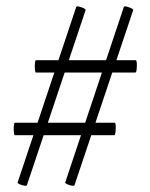

<svg xmlns="http://www.w3.org/2000/svg" viewBox="-20 -505 475 609"><path d="M65.4 82.2Q65.4 85.2 57.3 83.9Q49.2 82.6 42.1 79.3Q35 76 35.8 74L221.8 -483Q222.8 -486 230.4 -484.2Q238 -482.4 245.2 -479Q252.4 -475.6 251.4 -472.6ZM26.8 -76.2Q24.8 -76.2 23.9 -86.1Q23 -96 23.9 -105.9Q24.9 -115.8 26.8 -115.8H343.6Q346.6 -115.8 347 -105.9Q347.4 -96 346.4 -86.1Q345.5 -76.2 342.6 -76.2ZM216.4 82.2Q216.4 85.2 208.3 83.9Q200.2 82.6 193.1 79.3Q186 76 186.8 74L372.8 -483Q373.8 -486 381.4 -484.2Q389 -482.4 396.2 -479Q403.4 -475.6 402.4 -472.6ZM93.8 -275Q91.8 -275 90.8 -285Q89.8 -295 90.8 -304.5Q91.8 -314 93.8 -314H410.6Q413.4 -314 413.9 -304.5Q414.4 -295 413.4 -285Q412.4 -275 409.4 -275Z"/></svg>

Font: Cormorant Infant Light
Style: Italic
Weight: 300
Italic angle: -10°
Designer: Christian Thalmann (Catharsis Fonts)
Foundry: Catharsis Fonts
Version: Version 4.001